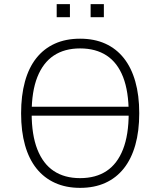

<svg xmlns="http://www.w3.org/2000/svg" viewBox="-20 -900 775 928"><path d="M120 -341V-384H637V-341ZM367 8Q299 8 246 -16Q193 -40 156.5 -85.5Q120 -131 101 -198Q82 -265 82 -352Q82 -438 100.5 -505.5Q119 -573 155.5 -619Q192 -665 245 -689Q298 -713 367 -713Q436 -713 489 -689Q542 -665 578.5 -619Q615 -573 634 -506Q653 -439 653 -353Q653 -266 634 -199Q615 -132 578.5 -86Q542 -40 489 -16Q436 8 367 8ZM367 -39Q443 -39 495 -73.5Q547 -108 574.5 -178Q602 -248 602 -353Q602 -458 575 -527.5Q548 -597 495.5 -631.5Q443 -666 367 -666Q292 -666 240 -631.5Q188 -597 160.5 -527.5Q133 -458 133 -353Q133 -248 160.5 -178Q188 -108 240 -73.5Q292 -39 367 -39ZM418 -817V-880H482V-817ZM254 -817V-880H318V-817Z"/></svg>

Font: Nunito Sans 7pt SemiCondensed ExtraLight
Style: Regular
Weight: 250
Width: 4
Designer: Vernon Adams
Foundry: Vernon Adams
Version: Version 3.101;gftools[0.9.27]